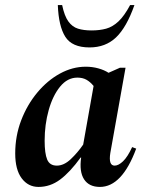

<svg xmlns="http://www.w3.org/2000/svg" viewBox="-20 -727 571 757"><path d="M132 10Q91 10 65.5 -24Q40 -58 40 -122Q40 -191 63.5 -252.5Q87 -314 127 -362Q167 -410 216.5 -437Q266 -464 318 -464Q344 -464 367.5 -457.5Q391 -451 408 -440L453 -460H475L415 -124Q407 -74 432 -74Q447 -74 465 -91Q483 -108 501 -147L517 -141Q461 10 374 10Q331 10 311.5 -20Q292 -50 300 -106H298Q256 -48 217 -19Q178 10 132 10ZM156 -172Q156 -122 166 -98Q176 -74 204 -74Q232 -74 259 -99.5Q286 -125 308 -157L349 -388Q336 -404 321 -412.5Q306 -421 285 -421Q246 -421 217 -385.5Q188 -350 172 -293Q156 -236 156 -172ZM333 -540Q264 -540 237.5 -582Q211 -624 208 -707H225Q234 -664 249.5 -642.5Q265 -621 287.5 -614Q310 -607 341 -607Q373 -607 398.5 -614Q424 -621 447 -642.5Q470 -664 493 -707H510Q479 -619 437.5 -579.5Q396 -540 333 -540Z"/></svg>

Font: Spectral SemiBold
Style: Italic
Weight: 600
Italic angle: -10°
Designer: Jean-Baptiste Levee
Foundry: Production Type
Version: Version 2.001